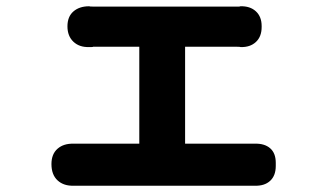

<svg xmlns="http://www.w3.org/2000/svg" viewBox="-20 -564 1040 612"><path d="M144 -41Q144 -73 163.5 -90Q183 -107 215 -106Q217 -106 219.5 -106Q222 -106 229 -106H424V-415H277Q276 -414 271 -414Q266 -414 264 -414Q233 -413 214 -431Q195 -449 195 -480Q195 -511 214 -527.5Q233 -544 264 -544Q266 -543 277 -543H734Q736 -543 740.5 -543Q745 -543 746 -544Q777 -545 795.5 -528Q814 -511 814 -481V-478Q814 -447 795.5 -430Q777 -413 747 -414Q745 -415 734 -415H570V-106H781Q783 -106 787 -106Q791 -106 792 -106Q823 -107 841 -91.5Q859 -76 859 -45V-35Q859 -4 841 12.5Q823 29 792 28Q791 28 788 28Q785 28 781 28H229Q221 28 219 28Q217 28 215 28Q183 29 163.5 11Q144 -7 144 -41Z"/></svg>

Font: Chiron GoRound TC EB
Style: Regular
Weight: 700
Designer: Ryoko NISHIZUKA 西塚涼子 (kana, bopomofo & ideographs); Paul D. Hunt (Latin, Greek & Cyrillic); Sandoll Communications 산돌커뮤니
Foundry: Adobe
Version: Version 1.000;hotconv 1.1.1;makeotfexe 2.6.0